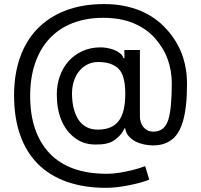

<svg xmlns="http://www.w3.org/2000/svg" viewBox="-20 -720 976 932"><path d="M485.8 -700.3Q535.9 -700.3 579.5 -691.9Q623.2 -683.6 660.9 -668Q698.5 -652.3 729.9 -630.1Q761.4 -608 786.6 -580.3Q838.8 -523.1 863.3 -456.5Q887.8 -389.9 887.8 -313.9Q887.8 -288.4 886.7 -261.9Q885.7 -235.4 882.8 -209.7Q880 -183.9 875 -159.3Q870 -134.6 861.9 -112.6Q854 -90.6 842 -72.4Q829.9 -54.3 812.9 -41.4Q795.8 -28.4 773.6 -21.3Q751.4 -14.2 723 -14.2Q703.1 -14.2 680.8 -18.6Q658.4 -23.1 638.8 -32.8Q619.3 -42.6 605.3 -58.4Q591.3 -74.2 588.1 -96.6H583.8Q571.4 -65.7 537.6 -41.2Q527.3 -33.7 516 -29.1Q504.6 -24.5 492.5 -22.2Q480.5 -19.9 468 -19.2Q455.6 -18.5 443.2 -18.5Q411.9 -18.5 386.5 -27.3Q361.2 -36.2 339.8 -53.3Q297.9 -86.6 276.8 -139.4Q255.7 -192.1 255.7 -261.4Q255.7 -308.9 270.6 -350.7Q285.5 -392.4 313.2 -423.3Q340.9 -454.2 380.3 -472.1Q419.7 -490.1 468.8 -490.1Q481.9 -490.1 499.1 -487.2Q516.3 -484.4 532.7 -478.2Q549 -471.9 562 -462Q574.9 -452.1 579.5 -437.5H583.8V-477.3H659.1V-156.2Q659.1 -141.3 663.2 -127.7Q667.3 -114 675.6 -103.7Q683.9 -93.4 696.2 -87.2Q708.5 -81 724.4 -81Q778.4 -81 796.5 -137.4Q813.9 -191.1 813.9 -315.3Q813.9 -376.8 794.2 -431.6Q774.5 -486.5 732.6 -534.1Q691.8 -580.3 629.1 -606.9Q566.4 -633.5 481.5 -633.5Q398.1 -633.5 332 -607.6Q266 -581.7 220.3 -532.7Q174.7 -483.7 150.6 -413.4Q126.4 -343 126.4 -254.3Q126.4 -163.7 150.4 -94.1Q174.4 -24.5 221.6 25.2Q316.4 123.6 498.6 123.6Q527.3 123.6 556.6 119Q585.9 114.3 611.5 108.3Q637.1 102.3 656.4 96.1Q675.8 89.8 684.7 86.6L704.5 152Q688.6 158.7 663.9 165.7Q639.2 172.6 610.8 178.4Q582.4 184.3 552.4 188Q522.4 191.8 495.7 191.8Q387.4 191.8 304 162.1Q220.5 132.5 163.7 75.5Q106.9 18.5 77.6 -65.3Q48.3 -149.1 48.3 -257.1Q48.3 -358.3 76.9 -440.2Q105.5 -522 161 -579.7Q216.6 -637.4 298.3 -668.9Q380 -700.3 485.8 -700.3ZM329.5 -265.6Q329.5 -245.4 332 -224.6Q334.5 -203.8 340.2 -184.5Q345.9 -165.1 355.3 -148.1Q364.7 -131 378.6 -118.3Q392.4 -105.5 411.2 -98.2Q430 -90.9 454.5 -90.9Q490.4 -90.9 515.6 -101.6Q540.8 -112.2 557 -134.1Q573.2 -155.9 580.6 -188.7Q588.1 -221.6 588.1 -265.6Q588.1 -355.1 554.7 -387.1Q521.3 -419 457.4 -419Q427.2 -419 403.4 -406.6Q379.6 -394.2 363.1 -373.2Q346.6 -352.3 338.1 -324.4Q329.5 -296.5 329.5 -265.6Z"/></svg>

Font: Inter P
Style: Regular
Weight: 400
Designer: Rasmus Andersson
Foundry: rsms
Version: Version 3.018;git-588b23468